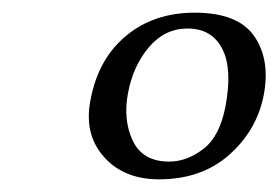

<svg xmlns="http://www.w3.org/2000/svg" viewBox="-20 -586 439 303"><path d="M123 -429Q135 -493 179 -529.5Q223 -566 287 -566Q356 -566 381.5 -528.5Q407 -491 396 -435Q385 -380 341.5 -341.5Q298 -303 231 -303Q175 -303 143.5 -339Q112 -375 123 -429ZM276 -541Q240 -541 215 -511.5Q190 -482 182 -439Q174 -397 189.5 -364Q205 -331 247 -331Q275 -331 301 -351Q327 -371 336 -419Q347 -478 330.5 -509.5Q314 -541 276 -541Z"/></svg>

Font: Linux Libertine O
Style: Italic
Weight: 400
Italic angle: -12°
Designer: Philipp H. Poll
Foundry: Philipp H. Poll
Version: Version 5.1.6